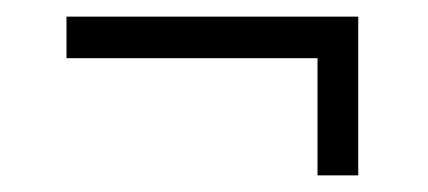

<svg xmlns="http://www.w3.org/2000/svg" viewBox="-20 -342 515 231"><path d="M411 -322V-131H362V-272H60V-322Z"/></svg>

Font: exo2condensed_l
Style: Regular
Weight: 300
Width: 3
Designer: Natanael Gama
Version: Version 1.001;PS 001.001;hotconv 1.0.70;makeotf.lib2.5.58329